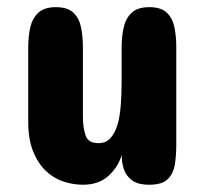

<svg xmlns="http://www.w3.org/2000/svg" viewBox="-20 -508 565 528"><path d="M57.6 -173.8V-377Q57.6 -407.2 63.2 -432.4Q68.8 -457.5 85.2 -472.9Q101.6 -488.3 133.8 -488.3Q166 -488.3 181.9 -473.1Q197.8 -458 202.9 -432.6Q208 -407.2 208 -377V-186.5Q208 -157.2 215.3 -135.7Q222.7 -114.3 251 -114.3Q270.5 -114.3 283 -127.4Q295.4 -140.6 302.7 -163.6Q309.6 -186.5 312 -217.5Q314.5 -248.5 314.5 -284.2V-377Q314.5 -407.2 320.1 -432.4Q325.7 -457.5 342 -472.9Q358.4 -488.3 390.6 -488.3Q422.9 -488.3 438.7 -473.1Q454.6 -458 459.7 -432.6Q464.8 -407.2 464.8 -377V-110.4Q464.8 -80.1 460.7 -54.9Q456.5 -29.8 440.9 -14.9Q425.3 0 390.6 0Q358.9 0 342.5 -12.5Q326.2 -24.9 320.3 -43.7Q314.5 -62.5 314.5 -82Q305.7 -49.8 278.8 -24.9Q252 0 208 0Q181.2 0 154.3 -8.8Q127.4 -17.6 106 -38.1Q84.5 -58.6 71 -91.8Q57.6 -125 57.6 -173.8Z"/></svg>

Font: Dangrek
Style: Regular
Weight: 400
Designer: Danh Hong
Version: Version 8.001; ttfautohint (v1.8.3)